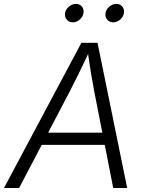

<svg xmlns="http://www.w3.org/2000/svg" viewBox="-40 -942 727 962"><path d="M-20 0 367.7 -727.5H448.7L597.2 0H527.3L433.6 -476.6Q426.3 -513.7 417.2 -567.6Q408.2 -621.6 397.9 -695.8H413.1Q379.4 -624 353 -570.3Q326.7 -516.6 305.7 -476.6L55.7 0ZM140.6 -216.3 150.4 -277.3H518.1L507.8 -216.3ZM527.3 -830.1Q508.3 -830.1 497.1 -843.8Q485.8 -857.4 488.8 -876.5Q491.7 -895.5 507.8 -908.9Q523.9 -922.4 543 -922.4Q562 -922.4 573 -908.9Q584 -895.5 581.1 -876.5Q577.6 -857.4 562 -843.8Q546.4 -830.1 527.3 -830.1ZM324.7 -830.1Q305.7 -830.1 294.4 -843.8Q283.2 -857.4 286.1 -876.5Q289.1 -895.5 305.2 -908.9Q321.3 -922.4 340.3 -922.4Q359.4 -922.4 370.4 -908.9Q381.3 -895.5 378.4 -876.5Q375 -857.4 359.4 -843.8Q343.8 -830.1 324.7 -830.1Z"/></svg>

Font: Inter 17pt Light
Style: Italic
Weight: 300
Italic angle: -9.3988°
Version: Version 4.001;git-66647c0bb